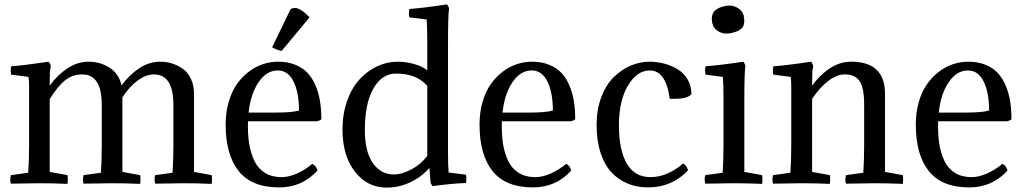

<svg xmlns="http://www.w3.org/2000/svg" viewBox="-20 -836 4693 877"><path d="M772 -356.9Q772 -496.1 683.1 -496.1Q647.5 -496.1 609.6 -468.8Q571.8 -441.4 539.1 -391.1V-50.8L620.1 -36.1Q623.5 -20 620.1 3.9Q557.1 1 492.2 1Q445.8 1 361.8 2.9Q356 -16.6 361.8 -36.1L440.9 -46.9Q444.8 -101.6 444.8 -173.8V-356.9Q444.8 -496.1 356 -496.1Q311 -496.1 276.9 -468.8Q242.7 -441.4 207 -382.8V-50.8L288.1 -36.1Q291.5 -20 288.1 3.9Q225.1 1 160.2 1Q113.8 1 29.8 2.9Q23.9 -16.6 29.8 -36.1L108.9 -46.9Q112.8 -101.6 112.8 -173.8V-448.2Q112.8 -467.8 109.9 -484.9L30.8 -495.1Q27.3 -510.3 30.8 -533.2Q91.8 -537.6 202.1 -554.2Q210.4 -544.4 211.9 -534.2Q208.5 -515.1 207.8 -502.4Q207 -489.7 207 -444.8Q243.2 -494.6 288.8 -524.4Q334.5 -554.2 384.8 -554.2Q436.5 -554.2 479.5 -527.6Q522.5 -501 535.2 -445.8Q571.3 -495.1 616.5 -524.7Q661.6 -554.2 711.9 -554.2Q739.3 -554.2 765.1 -546.4Q791 -538.6 814.5 -522.2Q837.9 -505.9 852.1 -476.1Q866.2 -446.3 866.2 -407.2V-50.8L946.8 -36.1Q950.2 -20 946.8 3.9Q883.8 1 818.8 1Q772.9 1 689 2.9Q683.1 -16.6 689 -36.1L768.1 -46.9Q772 -101.6 772 -173.8Z M1426.8 -282.2H1112.8Q1110.8 -226.1 1117.9 -181.2Q1125 -136.2 1142.1 -100.8Q1159.2 -65.4 1190.7 -46.1Q1222.2 -26.9 1266.1 -26.9Q1299.8 -26.9 1337.9 -44.2Q1376 -61.5 1406.7 -87.9Q1416.5 -82 1421.1 -75.9Q1425.8 -69.8 1430.2 -57.1Q1360.4 20 1254.9 20Q1129.9 20 1070.3 -54.4Q1010.7 -128.9 1010.7 -267.1Q1010.7 -323.2 1024.7 -370.8Q1038.6 -418.5 1062 -451.7Q1085.4 -484.9 1116.2 -508.3Q1147 -531.7 1181.2 -543Q1215.3 -554.2 1251 -554.2Q1294.9 -554.2 1329.3 -540Q1363.8 -525.9 1385.7 -502Q1407.7 -478 1421.9 -443.8Q1436 -409.7 1441.9 -372.3Q1447.8 -335 1447.8 -291Q1438 -283.7 1426.8 -282.2ZM1249 -514.2Q1197.3 -514.2 1160.9 -460.2Q1124.5 -406.2 1115.7 -321.8H1239.7Q1313.5 -321.8 1345.7 -331.1Q1345.7 -413.1 1320.8 -463.6Q1295.9 -514.2 1249 -514.2ZM1394 -756.8 1266.1 -603Q1237.8 -610.4 1223.1 -620.1L1307.1 -793.9Q1323.7 -804.7 1344.2 -795.9Q1364.7 -787.1 1394 -756.8Z M2026.4 -142.1Q2026.4 -74.7 2029.3 -47.9L2108.4 -38.1Q2111.8 -22 2108.4 0Q2040 2.4 1956.5 14.2Q1948.7 6.3 1946.3 -4.9L1941.4 -68.8Q1906.2 -28.3 1854.5 -3.7Q1802.7 21 1745.6 21Q1658.2 21 1601.3 -51.8Q1544.4 -124.5 1544.4 -245.1Q1544.4 -315.4 1565.4 -374.8Q1586.4 -434.1 1621.6 -472.7Q1656.7 -511.2 1702.1 -532.7Q1747.6 -554.2 1797.4 -554.2Q1832 -554.2 1868.9 -544.4Q1905.8 -534.7 1931.6 -515.1V-648.9Q1931.6 -714.8 1928.7 -747.1L1849.6 -756.8Q1846.2 -772 1849.6 -794.9Q1911.6 -799.3 2021.5 -815.9Q2029.8 -806.2 2031.2 -795.9Q2026.4 -770 2026.4 -633.8ZM1789.6 -500Q1724.6 -500 1685.5 -431.6Q1646.5 -363.3 1646.5 -242.2Q1646.5 -143.1 1683.1 -91.1Q1719.7 -39.1 1779.3 -39.1Q1814.9 -39.1 1858.4 -61.8Q1901.9 -84.5 1931.6 -124V-443.8Q1882.3 -500 1789.6 -500Z M2586.4 -282.2H2272.5Q2270.5 -226.1 2277.3 -181.2Q2284.2 -136.2 2301.3 -100.8Q2318.4 -65.4 2349.9 -46.1Q2381.3 -26.9 2425.3 -26.9Q2459.5 -26.9 2497.6 -44.4Q2535.6 -62 2566.4 -87.9Q2576.2 -82 2580.6 -76.2Q2585 -70.3 2589.4 -57.1Q2519.5 20 2414.6 20Q2289.6 20 2230 -54.4Q2170.4 -128.9 2170.4 -267.1Q2170.4 -323.2 2184.3 -370.8Q2198.2 -418.5 2221.7 -451.7Q2245.1 -484.9 2275.9 -508.3Q2306.6 -531.7 2340.8 -543Q2375 -554.2 2410.6 -554.2Q2454.6 -554.2 2489 -540Q2523.4 -525.9 2545.4 -502Q2567.4 -478 2581.5 -443.8Q2595.7 -409.7 2601.6 -372.3Q2607.4 -335 2607.4 -291Q2597.7 -283.7 2586.4 -282.2ZM2408.7 -514.2Q2356.9 -514.2 2320.6 -460.2Q2284.2 -406.2 2275.4 -321.8H2399.4Q2473.1 -321.8 2505.4 -331.1Q2505.4 -413.1 2480.5 -463.6Q2455.6 -514.2 2408.7 -514.2Z M3138.2 -405.8Q3126 -392.6 3103.8 -388.2Q3081.5 -383.8 3039.1 -384.8Q3022 -514.2 2948.2 -514.2Q2889.2 -514.2 2848.1 -444.8Q2807.1 -375.5 2807.1 -264.2Q2807.1 -149.9 2843.3 -88.4Q2879.4 -26.9 2951.2 -26.9Q3027.3 -26.9 3100.1 -88.9Q3109.9 -83 3114.3 -77.1Q3118.7 -71.3 3123 -58.1Q3049.3 20 2939.9 20Q2889.6 20 2847.7 2.9Q2805.7 -14.2 2773.4 -48.3Q2741.2 -82.5 2723.1 -138.2Q2705.1 -193.8 2705.1 -266.1Q2705.1 -335.4 2726.3 -391.6Q2747.6 -447.8 2782.2 -482.4Q2816.9 -517.1 2859.4 -535.6Q2901.9 -554.2 2946.3 -554.2Q2981.4 -554.2 3014.4 -545.4Q3047.4 -536.6 3075.7 -519.3Q3104 -502 3121.1 -472.7Q3138.2 -443.4 3138.2 -405.8Z M3379.9 -372.1V-50.8L3460.9 -36.1Q3464.4 -20 3460.9 3.9Q3397.9 1 3332 1Q3285.6 1 3201.7 2.9Q3195.8 -16.6 3201.7 -36.1L3280.8 -46.9Q3284.7 -101.6 3284.7 -173.8V-387.2Q3284.7 -452.6 3281.7 -484.9L3202.6 -495.1Q3199.2 -510.3 3202.6 -533.2Q3265.6 -537.6 3375 -554.2Q3383.3 -544.4 3384.8 -534.2Q3379.9 -508.3 3379.9 -372.1ZM3233.9 -729Q3226.1 -765.1 3242.7 -784.2Q3255.4 -800.3 3290 -808.1Q3319.3 -815.4 3345 -802.5Q3370.6 -789.6 3377 -764.2Q3384.8 -727.1 3370.1 -709Q3356 -692.4 3319.8 -685.1Q3290 -677.7 3265.4 -690.4Q3240.7 -703.1 3233.9 -729Z M3927.2 -356.9Q3927.2 -434.6 3906.7 -465.3Q3886.2 -496.1 3838.4 -496.1Q3802.7 -496.1 3763.9 -466.8Q3725.1 -437.5 3689.5 -384.8V-50.8L3770.5 -36.1Q3773.9 -20 3770.5 3.9Q3707.5 1 3641.6 1Q3595.2 1 3511.2 2.9Q3505.4 -16.6 3511.2 -36.1L3590.3 -46.9Q3594.2 -101.6 3594.2 -173.8V-448.2Q3594.2 -467.8 3591.3 -484.9L3512.2 -495.1Q3508.8 -510.3 3512.2 -533.2Q3575.2 -537.6 3684.6 -554.2Q3692.9 -544.4 3694.3 -534.2Q3690.9 -515.1 3690.2 -502.4Q3689.5 -489.7 3689.5 -444.8Q3725.6 -494.6 3771.2 -524.4Q3816.9 -554.2 3867.7 -554.2Q4022.5 -554.2 4022.5 -407.2V-50.8L4103.5 -36.1Q4106.9 -20 4103.5 3.9Q4040.5 1 3974.6 1Q3928.2 1 3844.2 2.9Q3838.4 -16.6 3844.2 -36.1L3923.3 -46.9Q3927.2 -101.6 3927.2 -173.8Z M4579.1 -282.2H4265.1Q4263.2 -226.1 4270 -181.2Q4276.9 -136.2 4293.9 -100.8Q4311 -65.4 4342.5 -46.1Q4374 -26.9 4418 -26.9Q4452.1 -26.9 4490.2 -44.4Q4528.3 -62 4559.1 -87.9Q4568.8 -82 4573.2 -76.2Q4577.6 -70.3 4582 -57.1Q4512.2 20 4407.2 20Q4282.2 20 4222.7 -54.4Q4163.1 -128.9 4163.1 -267.1Q4163.1 -323.2 4177 -370.8Q4190.9 -418.5 4214.4 -451.7Q4237.8 -484.9 4268.6 -508.3Q4299.3 -531.7 4333.5 -543Q4367.7 -554.2 4403.3 -554.2Q4447.3 -554.2 4481.7 -540Q4516.1 -525.9 4538.1 -502Q4560.1 -478 4574.2 -443.8Q4588.4 -409.7 4594.2 -372.3Q4600.1 -335 4600.1 -291Q4590.3 -283.7 4579.1 -282.2ZM4401.4 -514.2Q4349.6 -514.2 4313.2 -460.2Q4276.9 -406.2 4268.1 -321.8H4392.1Q4465.8 -321.8 4498 -331.1Q4498 -413.1 4473.1 -463.6Q4448.2 -514.2 4401.4 -514.2Z"/></svg>

Font: Adamina
Style: Regular
Weight: 400
Designer: Cyreal (www.cyreal.org)
Foundry: Cyreal (www.cyreal.org)
Version: Version 1.010